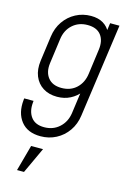

<svg xmlns="http://www.w3.org/2000/svg" viewBox="-140 -620 742 1091"><g transform="rotate(15 231.0 -74.5)"><path d="M153 183Q76.5 183 38.2 134.5Q0 86 8 9L9 -1H64L63 9Q58 62 82.8 95Q107.5 128 160 128Q213 128 249.2 95Q285.5 62 293 9L313 -136L321 -124Q298 -93.5 263.5 -75.8Q229 -58 186 -58Q138 -58 103.5 -79.8Q69 -101.5 53 -140.8Q37 -180 44 -232L64 -379Q71 -430.5 98 -469.5Q125 -508.5 166 -530.2Q207 -552 255.5 -552Q298.5 -552 327.5 -534.5Q356.5 -517 371 -486L361 -474L370 -540H425L348 9Q341 61 313.5 100.2Q286 139.5 244.5 161.2Q203 183 153 183ZM197.5 -113Q251 -113 285.5 -145.5Q320 -178 327 -231L347 -379Q354 -432.5 329 -464.8Q304 -497 250 -497Q197.5 -497 161.8 -464.8Q126 -432.5 119 -379L99 -232Q92 -179 118 -146Q144 -113 197.5 -113ZM75 403 117 250H187L116 403Z"/></g></svg>

Font: Mohave Light Light
Style: Italic
Weight: 300
Italic angle: -8°
Version: Version 2.003